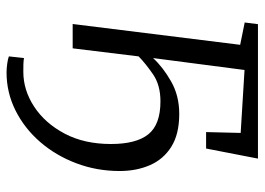

<svg xmlns="http://www.w3.org/2000/svg" viewBox="-128 -464 789 572"><g transform="rotate(90 266.0 -177.5)"><path d="M152.5 -239.5Q179.5 -269 222 -293.2Q264.5 -317.5 319 -317.5Q379 -317.5 416.5 -294Q454 -270.5 471.5 -230.2Q489 -190 489 -140Q489 -72 466 -11Q443 50 402.5 96.8Q362 143.5 308.8 170.2Q255.5 197 195 197Q184.5 197 169.5 195Q154.5 193 147.5 190L152.5 145Q160 146.5 171.5 146.8Q183 147 193.5 147Q248 147 297.2 114.8Q346.5 82.5 377.5 24Q408.5 -34.5 408.5 -114Q408.5 -189.5 379.5 -225.5Q350.5 -261.5 281.5 -261.5Q233 -261.5 201 -239.5Q169 -217.5 147.5 -196.5L123.5 0H51L113 -499L46.5 -512.5L51.5 -552H452L422 -397.5H373L375.5 -500.5L188 -512Z"/></g></svg>

Font: Merriweather 24pt Light
Style: Italic
Weight: 300
Italic angle: -7.8°
Version: Version 2.101